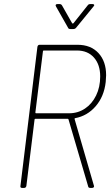

<svg xmlns="http://www.w3.org/2000/svg" viewBox="-20 -919 544 939"><path d="M411 -8 315 -335Q314 -338 311 -338H153Q149 -338 149 -334L109 -10Q107 0 98 0H88Q78 0 80 -10L163 -690Q165 -700 174 -700H359Q424 -700 461.5 -659.5Q499 -619 499 -551Q499 -540 497 -518Q489 -447 448 -399.5Q407 -352 347 -341Q343 -339 345 -336L439 -12L440 -9Q440 0 430 0H421Q412 0 411 -8ZM190 -668 153 -369Q153 -365 156 -365H318Q361 -365 395.5 -388Q430 -411 450 -452Q470 -493 470 -545Q470 -603 439.5 -637.5Q409 -672 356 -672H194Q190 -672 190 -668ZM252 -892Q252 -899 261 -899H272Q279 -899 283 -893L333 -805Q334 -804 336 -804Q338 -804 339 -805L409 -893Q413 -899 421 -899H433Q439 -899 440.5 -895.5Q442 -892 437 -887L352 -783Q347 -777 339 -777H324Q315 -777 313 -783L254 -887Z"/></svg>

Font: Barlow Semi Condensed Thin
Style: Italic
Weight: 250
Width: 4
Italic angle: -7°
Designer: Jeremy Tribby
Foundry: Tribby Type
Version: Version 1.408